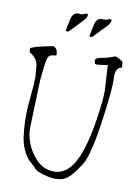

<svg xmlns="http://www.w3.org/2000/svg" viewBox="-95 -907 723 1002"><g transform="rotate(10 266.0 -405.5)"><path d="M334.3 -733.5Q329.3 -728.8 322.8 -728.8Q316.2 -728.8 316.2 -734.8Q317.8 -747.7 326.1 -783Q331 -810.9 340.8 -821.6Q349.8 -830.6 360.1 -830.9Q370.3 -831.1 375.3 -830.6Q380.2 -830.2 381.8 -830.6Q383.5 -831.1 386.8 -831.3Q390 -831.5 391.7 -832.2Q393.3 -832.8 395.8 -833.9Q398.2 -834.9 399.9 -837.5H414.6V-828.5Q414.6 -816.9 392.1 -794.3Q369.5 -771.8 334.3 -733.5ZM207.8 -740.4Q202.9 -735.7 196.3 -735.7Q189.7 -735.7 189.7 -741.7Q191.4 -754.6 199.6 -789.8Q204.5 -817.7 214.4 -828.5Q223.4 -837.5 233.6 -837.7Q243.9 -837.9 248.8 -837.5Q253.7 -837.1 255.4 -837.5Q257 -837.9 260.3 -838.1Q263.6 -838.3 265.2 -839Q266.8 -839.6 269.3 -840.7Q271.8 -841.8 273.4 -844.4H288.2V-835.3Q288.2 -823.7 265.6 -801.2Q243.1 -778.6 207.8 -740.4ZM22.5 -595.7V-615.2Q24.4 -619.1 35.6 -623Q46.9 -627 61 -630.9Q75.2 -634.8 93.8 -638.7Q111.3 -642.6 123 -644.5Q132.8 -647.5 139.6 -647.5L140.6 -646.5Q146.5 -646.5 153.8 -638.7Q161.1 -630.9 162.1 -621.1Q163.1 -611.3 163.6 -607.9Q164.1 -604.5 164.1 -603.5Q160.2 -601.6 142.6 -599.6Q125 -597.7 119.1 -580.1Q113.3 -562.5 109.4 -527.3Q105.5 -494.1 102.5 -460.9L93.8 -206.1Q93.8 -198.2 94.7 -189.5Q100.6 -122.1 145.5 -63Q190.4 -3.9 255.9 -3.9Q343.8 -3.9 389.6 -140.6Q415 -215.8 429.7 -317.4Q444.3 -418 444.3 -460.9L436.5 -599.6L384.8 -592.8Q382.8 -592.8 380.9 -592.8Q373 -592.8 369.1 -595.7L365.2 -611.3Q365.2 -626 395.5 -630.9Q425.8 -635.7 444.3 -643.1Q462.9 -650.4 467.8 -650.4L468.8 -651.4Q473.6 -651.4 489.3 -642.6Q505.9 -633.8 508.8 -629.9L511.7 -600.6Q478.5 -593.8 478.5 -546.9L479.5 -536.1V-518.6Q479.5 -467.8 462.9 -343.8Q446.3 -219.7 432.6 -165.5Q418.9 -111.3 410.6 -91.8Q402.3 -72.3 377 -36.6Q351.6 -1 329.6 15.1Q307.6 31.2 278.3 31.2Q277.3 31.2 275.4 32.2Q275.4 32.2 270.5 32.2Q243.2 32.2 207 21.5Q166 9.8 158.7 -0.5Q151.4 -10.7 130.4 -28.3Q109.4 -45.9 95.2 -72.8Q81.1 -99.6 75.2 -124Q68.4 -148.4 64.9 -189.9Q61.5 -231.4 61.5 -267.6Q61.5 -303.7 68.4 -371.6Q75.2 -439.5 75.2 -471.7L70.3 -532.2Q67.4 -555.7 52.7 -571.8Q38.1 -587.9 22.5 -595.7Z"/></g></svg>

Font: Drukaatie burti
Style: Thin
Weight: 100
Version: Version 0.14